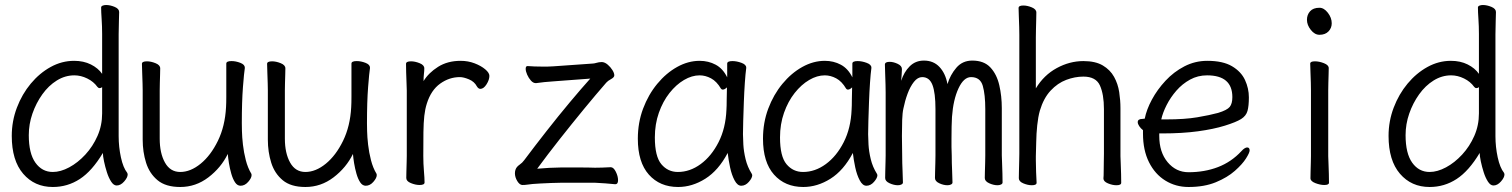

<svg xmlns="http://www.w3.org/2000/svg" viewBox="-20 -729 6040 767"><path d="M388 -593Q388 -624 386 -653Q384 -682 384 -699Q384 -704 390 -706.5Q396 -709 404 -709Q420 -709 438 -701.5Q456 -694 456 -681Q456 -669 455 -643.5Q454 -618 454 -592V-185Q454 -142 463 -100.5Q472 -59 488 -39Q490 -35 490 -32Q490 -20 476 -4Q462 12 446 12Q434 12 424 -3.5Q414 -19 407 -41Q400 -63 395.5 -84.5Q391 -106 391 -118Q348 -46 299 -14Q250 18 191 18Q118 18 72.5 -35Q27 -88 27 -186Q27 -245 47.5 -299Q68 -353 103 -395Q138 -437 182.5 -461.5Q227 -486 276 -486Q314 -486 343 -471.5Q372 -457 388 -434ZM388 -381Q384 -377 378 -377Q373 -377 369 -382Q354 -403 328.5 -415.5Q303 -428 277 -428Q240 -428 207 -407.5Q174 -387 149 -352Q124 -317 109.5 -275Q95 -233 95 -189Q95 -116 121.5 -79Q148 -42 191 -42Q222 -42 256.5 -60.5Q291 -79 321 -111.5Q351 -144 369.5 -186Q388 -228 388 -276Z M958 -457Q955 -439 950.5 -381Q946 -323 946 -237Q946 -229 946.5 -205.5Q947 -182 950.5 -151Q954 -120 962 -89Q970 -58 984 -35Q985 -33 985 -29Q985 -18 971.5 -2.5Q958 13 941 13Q928 13 919 -0.5Q910 -14 904 -35Q898 -56 894.5 -77.5Q891 -99 890 -114Q863 -59 812.5 -20.5Q762 18 700 18Q642 18 609.5 -9Q577 -36 563.5 -79Q550 -122 550 -171V-368Q550 -374 549.5 -395Q549 -416 548 -439.5Q547 -463 547 -474Q547 -484 567 -484Q583 -484 601.5 -476.5Q620 -469 620 -456Q620 -448 619.5 -431.5Q619 -415 618.5 -397.5Q618 -380 618 -368V-175Q618 -117 639 -79.5Q660 -42 700 -42Q741 -42 781.5 -75Q822 -108 850.5 -166.5Q879 -225 883 -301Q884 -317 884 -342.5Q884 -368 884 -395V-475Q884 -485 905 -485Q922 -485 940 -478Q958 -471 958 -459Z M1458 -457Q1455 -439 1450.5 -381Q1446 -323 1446 -237Q1446 -229 1446.5 -205.5Q1447 -182 1450.5 -151Q1454 -120 1462 -89Q1470 -58 1484 -35Q1485 -33 1485 -29Q1485 -18 1471.5 -2.5Q1458 13 1441 13Q1428 13 1419 -0.5Q1410 -14 1404 -35Q1398 -56 1394.5 -77.5Q1391 -99 1390 -114Q1363 -59 1312.5 -20.5Q1262 18 1200 18Q1142 18 1109.5 -9Q1077 -36 1063.5 -79Q1050 -122 1050 -171V-368Q1050 -374 1049.5 -395Q1049 -416 1048 -439.5Q1047 -463 1047 -474Q1047 -484 1067 -484Q1083 -484 1101.5 -476.5Q1120 -469 1120 -456Q1120 -448 1119.5 -431.5Q1119 -415 1118.5 -397.5Q1118 -380 1118 -368V-175Q1118 -117 1139 -79.5Q1160 -42 1200 -42Q1241 -42 1281.5 -75Q1322 -108 1350.5 -166.5Q1379 -225 1383 -301Q1384 -317 1384 -342.5Q1384 -368 1384 -395V-475Q1384 -485 1405 -485Q1422 -485 1440 -478Q1458 -471 1458 -459Z M1605 -367Q1605 -377 1604 -398Q1603 -419 1602.5 -441Q1602 -463 1602 -474Q1602 -484 1622 -484Q1638 -484 1656.5 -476.5Q1675 -469 1675 -456Q1675 -446 1673.5 -434Q1672 -422 1672 -405Q1692 -438 1730 -462Q1768 -486 1820 -486Q1850 -486 1876 -476Q1902 -466 1918.5 -452Q1935 -438 1935 -426Q1935 -410 1923.5 -392Q1912 -374 1899 -374Q1891 -374 1885 -384Q1875 -403 1853.5 -412Q1832 -421 1817 -421Q1775 -421 1738.5 -395Q1702 -369 1685 -315Q1678 -293 1675 -266Q1672 -239 1671.5 -201Q1671 -163 1671 -106Q1671 -75 1673.5 -46Q1676 -17 1676 0Q1676 10 1656 10Q1640 10 1621.5 2.5Q1603 -5 1603 -18Q1603 -26 1603.5 -44.5Q1604 -63 1604.5 -81Q1605 -99 1605 -106Z M2420 -61Q2431 -61 2440 -43Q2449 -25 2449 -9Q2449 7 2438 7Q2418 5 2398 3.5Q2378 2 2357 1H2222Q2206 1 2182.5 2Q2159 3 2138.5 4Q2118 5 2108 6Q2096 7 2087 8.5Q2078 10 2067 10Q2056 10 2046.5 -5.5Q2037 -21 2037 -37Q2037 -46 2040 -53Q2044 -63 2055.5 -71Q2067 -79 2074 -89Q2116 -145 2163 -205Q2210 -265 2256 -320Q2302 -375 2338 -415L2191 -404Q2172 -403 2154.5 -401Q2137 -399 2122 -397H2120Q2110 -397 2101 -407Q2092 -417 2086 -430.5Q2080 -444 2080 -454Q2080 -465 2087 -465H2089Q2102 -464 2116 -463.5Q2130 -463 2144 -463Q2156 -463 2168 -463Q2180 -463 2190 -464L2346 -475Q2353 -475 2363 -478Q2373 -481 2382 -481H2386Q2397 -480 2408 -470.5Q2419 -461 2426.5 -449Q2434 -437 2434 -428Q2434 -420 2421 -413Q2408 -406 2402 -399Q2361 -352 2312.5 -293Q2264 -234 2215.5 -172.5Q2167 -111 2126 -55Q2146 -57 2174.5 -58.5Q2203 -60 2222 -60Q2251 -60 2291 -60Q2331 -60 2357 -59Q2368 -59 2385.5 -59.5Q2403 -60 2419 -61Z M2961 -457Q2958 -435 2955.5 -398.5Q2953 -362 2951.5 -321.5Q2950 -281 2949 -246Q2948 -211 2948 -193Q2948 -179 2949.5 -151.5Q2951 -124 2958.5 -93Q2966 -62 2983 -35Q2985 -31 2985 -29Q2985 -18 2971.5 -2.5Q2958 13 2941 13Q2926 13 2914.5 -8.5Q2903 -30 2896.5 -60.5Q2890 -91 2887 -118Q2850 -48 2797.5 -15Q2745 18 2689 18Q2616 18 2572 -31.5Q2528 -81 2528 -175Q2528 -239 2549 -295Q2570 -351 2605.5 -394Q2641 -437 2685 -461.5Q2729 -486 2775 -486Q2810 -486 2839 -470.5Q2868 -455 2885 -420V-475Q2885 -485 2906 -485Q2923 -485 2942 -478Q2961 -471 2961 -459ZM2884 -380Q2875 -371 2867 -371Q2863 -371 2860 -375Q2843 -404 2820.5 -416Q2798 -428 2775 -428Q2744 -428 2712.5 -409.5Q2681 -391 2654.5 -357.5Q2628 -324 2612 -278.5Q2596 -233 2596 -180Q2596 -104 2622 -73Q2648 -42 2688 -42Q2736 -42 2779 -73.5Q2822 -105 2850.5 -161Q2879 -217 2882 -291Q2883 -305 2883 -330Q2883 -355 2884 -380Z M3461 -457Q3458 -435 3455.5 -398.5Q3453 -362 3451.5 -321.5Q3450 -281 3449 -246Q3448 -211 3448 -193Q3448 -179 3449.5 -151.5Q3451 -124 3458.5 -93Q3466 -62 3483 -35Q3485 -31 3485 -29Q3485 -18 3471.5 -2.5Q3458 13 3441 13Q3426 13 3414.5 -8.5Q3403 -30 3396.5 -60.5Q3390 -91 3387 -118Q3350 -48 3297.5 -15Q3245 18 3189 18Q3116 18 3072 -31.5Q3028 -81 3028 -175Q3028 -239 3049 -295Q3070 -351 3105.5 -394Q3141 -437 3185 -461.5Q3229 -486 3275 -486Q3310 -486 3339 -470.5Q3368 -455 3385 -420V-475Q3385 -485 3406 -485Q3423 -485 3442 -478Q3461 -471 3461 -459ZM3384 -380Q3375 -371 3367 -371Q3363 -371 3360 -375Q3343 -404 3320.5 -416Q3298 -428 3275 -428Q3244 -428 3212.5 -409.5Q3181 -391 3154.5 -357.5Q3128 -324 3112 -278.5Q3096 -233 3096 -180Q3096 -104 3122 -73Q3148 -42 3188 -42Q3236 -42 3279 -73.5Q3322 -105 3350.5 -161Q3379 -217 3382 -291Q3383 -305 3383 -330Q3383 -355 3384 -380Z M3916 -293Q3916 -351 3906 -386Q3896 -421 3859 -421Q3830 -421 3809 -376Q3788 -331 3783 -262Q3782 -246 3781.5 -223.5Q3781 -201 3781 -175Q3781 -159 3781 -142Q3781 -125 3782 -108Q3782 -77 3783.5 -47Q3785 -17 3785 0Q3785 5 3779 8Q3773 11 3765 11Q3749 11 3732 3Q3715 -5 3715 -18Q3715 -26 3715.5 -43Q3716 -60 3716.5 -78.5Q3717 -97 3717 -108V-293Q3717 -358 3705 -389.5Q3693 -421 3664 -421Q3646 -421 3631 -402Q3616 -383 3605.5 -354.5Q3595 -326 3589 -296Q3585 -279 3584 -249.5Q3583 -220 3583 -186Q3583 -167 3583.5 -147.5Q3584 -128 3584 -108Q3584 -77 3585.5 -47Q3587 -17 3587 0Q3587 5 3581 8Q3575 11 3567 11Q3551 11 3533.5 3Q3516 -5 3516 -18Q3516 -26 3516.5 -45Q3517 -64 3517.5 -82.5Q3518 -101 3518 -108V-359Q3518 -369 3517.5 -391Q3517 -413 3516 -436.5Q3515 -460 3515 -471Q3515 -482 3534 -482Q3549 -482 3566 -474Q3583 -466 3583 -453Q3583 -444 3582 -432Q3581 -420 3580 -406Q3591 -441 3614 -464Q3637 -487 3671 -487Q3709 -487 3733 -461.5Q3757 -436 3765 -393Q3776 -430 3800.5 -458.5Q3825 -487 3864 -487Q3911 -487 3936.5 -459.5Q3962 -432 3972 -388.5Q3982 -345 3982 -297V-108Q3982 -102 3983 -80.5Q3984 -59 3984.5 -35.5Q3985 -12 3985 0Q3985 5 3979 8Q3973 11 3965 11Q3949 11 3931.5 3Q3914 -5 3914 -18Q3914 -26 3914.5 -43Q3915 -60 3915.5 -78.5Q3916 -97 3916 -108Z M4388 -17Q4389 -25 4389 -44Q4389 -63 4389.5 -83.5Q4390 -104 4390 -115V-293Q4390 -352 4374 -387.5Q4358 -423 4308 -423Q4274 -423 4239.5 -410Q4205 -397 4177 -367Q4149 -337 4134 -287Q4127 -262 4123.5 -228.5Q4120 -195 4119.5 -162Q4119 -129 4118 -105V-89Q4118 -65 4119 -42Q4120 -19 4121 1Q4121 11 4102 11Q4086 11 4068 3.5Q4050 -4 4050 -17Q4050 -25 4050.5 -46Q4051 -67 4051.5 -87.5Q4052 -108 4052 -115V-590Q4052 -600 4051.5 -621Q4051 -642 4050 -664Q4049 -686 4049 -697Q4049 -707 4068 -707Q4084 -707 4102 -699.5Q4120 -692 4120 -679Q4120 -671 4119.5 -652Q4119 -633 4118.5 -612.5Q4118 -592 4118 -580V-376Q4150 -429 4201.5 -457Q4253 -485 4308 -485Q4356 -485 4385.5 -467.5Q4415 -450 4430.5 -422Q4446 -394 4451 -361Q4456 -328 4456 -297V-105Q4456 -99 4457 -78Q4458 -57 4458.5 -34Q4459 -11 4459 1Q4459 11 4440 11Q4424 11 4406 3.5Q4388 -4 4388 -16Z M4611 -196V-186Q4611 -121 4644.5 -81Q4678 -41 4728 -41Q4792 -41 4845.5 -61.5Q4899 -82 4939 -125Q4946 -133 4952 -136.5Q4958 -140 4962 -140Q4972 -140 4972 -128Q4972 -119 4957.5 -96Q4943 -73 4913 -46.5Q4883 -20 4837 -1Q4791 18 4728 18Q4677 18 4635.5 -7.5Q4594 -33 4570 -81Q4546 -129 4546 -195V-209Q4537 -216 4531 -225Q4525 -234 4525 -241Q4525 -254 4544 -254Q4545 -254 4548.5 -254.5Q4552 -255 4553 -255Q4560 -291 4581.5 -331Q4603 -371 4636 -406.5Q4669 -442 4711.5 -464Q4754 -486 4803 -486Q4865 -486 4901.5 -464.5Q4938 -443 4953.5 -409.5Q4969 -376 4969 -340Q4969 -306 4963.5 -286Q4958 -266 4938 -253.5Q4918 -241 4873 -227Q4828 -213 4765.5 -204.5Q4703 -196 4624 -196ZM4639 -252Q4713 -252 4763 -260.5Q4813 -269 4846 -278Q4882 -289 4892.5 -302Q4903 -315 4903 -341Q4903 -428 4802 -428Q4765 -428 4734 -411Q4703 -394 4679.5 -367Q4656 -340 4640.5 -309.5Q4625 -279 4619 -252Z M5300 -636Q5300 -617 5287 -603.5Q5274 -590 5251 -590Q5232 -590 5216.5 -609.5Q5201 -629 5201 -650Q5201 -670 5213.5 -684Q5226 -698 5251 -698Q5269 -698 5284.5 -678Q5300 -658 5300 -636ZM5217 -368Q5217 -378 5216.5 -399Q5216 -420 5215 -442Q5214 -464 5214 -475Q5214 -484 5233 -484Q5250 -484 5269 -476.5Q5288 -469 5288 -457Q5288 -449 5287.5 -432.5Q5287 -416 5286.5 -398Q5286 -380 5286 -368V-105Q5286 -99 5287 -78Q5288 -57 5288.5 -34Q5289 -11 5289 1Q5289 10 5270 10Q5254 10 5234.5 2.5Q5215 -5 5215 -17Q5215 -25 5215.5 -43.5Q5216 -62 5216.5 -80Q5217 -98 5217 -105Z M5888 -593Q5888 -624 5886 -653Q5884 -682 5884 -699Q5884 -704 5890 -706.5Q5896 -709 5904 -709Q5920 -709 5938 -701.5Q5956 -694 5956 -681Q5956 -669 5955 -643.5Q5954 -618 5954 -592V-185Q5954 -142 5963 -100.5Q5972 -59 5988 -39Q5990 -35 5990 -32Q5990 -20 5976 -4Q5962 12 5946 12Q5934 12 5924 -3.5Q5914 -19 5907 -41Q5900 -63 5895.5 -84.5Q5891 -106 5891 -118Q5848 -46 5799 -14Q5750 18 5691 18Q5618 18 5572.5 -35Q5527 -88 5527 -186Q5527 -245 5547.5 -299Q5568 -353 5603 -395Q5638 -437 5682.5 -461.5Q5727 -486 5776 -486Q5814 -486 5843 -471.5Q5872 -457 5888 -434ZM5888 -381Q5884 -377 5878 -377Q5873 -377 5869 -382Q5854 -403 5828.5 -415.5Q5803 -428 5777 -428Q5740 -428 5707 -407.5Q5674 -387 5649 -352Q5624 -317 5609.5 -275Q5595 -233 5595 -189Q5595 -116 5621.5 -79Q5648 -42 5691 -42Q5722 -42 5756.5 -60.5Q5791 -79 5821 -111.5Q5851 -144 5869.5 -186Q5888 -228 5888 -276Z"/></svg>

Font: Moon Stars Kai T HW
Style: Regular
Weight: 400
Designer: GuiWonder
Version: Version 1.101